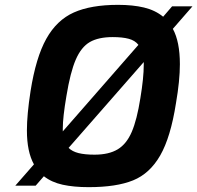

<svg xmlns="http://www.w3.org/2000/svg" viewBox="-20 -766 814 792"><path d="M693 -647Q722 -594 722 -501Q722 -434 706 -341Q684 -200 641 -125Q598 -50 529 -22Q460 6 346 6Q284 6 238.5 -4Q193 -14 161 -39L127 0H43L120 -88Q91 -140 91 -228Q91 -293 106 -390Q128 -529 171 -606Q214 -683 284.5 -714.5Q355 -746 467 -746Q528 -746 574 -735Q620 -724 653 -697L690 -740H774ZM239 -224 551 -581Q537 -599 511 -606Q485 -613 445 -613Q386 -613 350.5 -592.5Q315 -572 292.5 -520Q270 -468 254 -370Q239 -282 239 -236ZM573 -510 263 -156Q278 -141 304 -134.5Q330 -128 370 -128Q429 -128 465.5 -150Q502 -172 523.5 -222Q545 -272 559 -361Q573 -445 573 -499Z"/></svg>

Font: Exo
Style: Bold Italic
Weight: 700
Italic angle: -9°
Designer: Natanael Gama
Foundry: Natanael Gama
Version: Version 1.500; ttfautohint (v1.6)